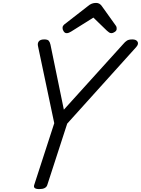

<svg xmlns="http://www.w3.org/2000/svg" viewBox="-20 -1286 969 1320"><path d="M250 14Q206 14 215 -14L353 -439L241 -970Q237 -990 247.5 -1002.5Q258 -1015 284 -1015Q307 -1015 315 -1006Q323 -997 327 -979L419 -532L826 -982Q840 -999 853 -1007Q866 -1015 890 -1015Q916 -1015 925.5 -999.5Q935 -984 917 -963L442 -436L305 -14Q296 14 250 14ZM438 -1058Q426 -1058 418 -1070Q410 -1082 410 -1093Q410 -1103 413.5 -1108Q417 -1113 421 -1117L583 -1243Q598 -1256 611.5 -1261Q625 -1266 641 -1266Q654 -1266 664.5 -1259.5Q675 -1253 683 -1240L776 -1110Q781 -1103 781.5 -1097.5Q782 -1092 782 -1087Q782 -1075 769 -1066.5Q756 -1058 747 -1058Q737 -1058 730 -1063Q723 -1068 715 -1075L622 -1165L469 -1069Q462 -1065 454.5 -1061.5Q447 -1058 438 -1058Z"/></svg>

Font: Playwrite RO
Style: Regular
Weight: 400
Designer: Veronika Burian, José Scaglione
Foundry: TypeTogether
Version: Version 1.002